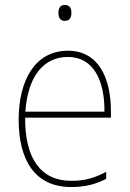

<svg xmlns="http://www.w3.org/2000/svg" viewBox="-20 -742 521 772"><path d="M240 -722C220 -722 215 -706 215 -690C215 -673 221 -658 240 -658C261 -658 267 -672 267 -690C267 -706 263 -722 240 -722ZM253 -538C119 -538 55 -416 55 -261C55 -100 119 10 266 10C322 10 365 -1 407 -23V-51C355 -24 319 -15 266 -15C144 -15 80 -105 81 -269H426V-295C426 -427 377 -538 253 -538ZM253 -513C355 -513 401 -420 400 -293H82C92 -438 157 -513 253 -513Z"/></svg>

Font: Noto Sans Gujarati SemiCondensed Thin
Style: Regular
Weight: 100
Width: 4
Designer: Jelle Bosma - Monotype Design Team, Universal Thirst
Foundry: Monotype Imaging Inc.
Version: Version 2.106